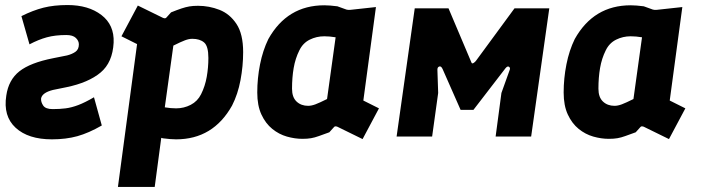

<svg xmlns="http://www.w3.org/2000/svg" viewBox="-20 -542 2781 762"><path d="M186 11Q92 11 42 -35Q-8 -81 5 -163Q14 -225 57 -259Q100 -293 191 -311L246 -322Q266 -327 279.5 -336.5Q293 -346 293 -366Q293 -380 281 -391.5Q269 -403 243 -403Q199 -403 166 -394Q133 -385 97 -366L65 -478Q111 -501 152.5 -511.5Q194 -522 248 -522Q331 -522 382.5 -482.5Q434 -443 431 -373Q427 -294 379 -254Q331 -214 244 -196L190 -185Q147 -174 143 -151Q142 -137 151.5 -123Q161 -109 189 -109Q217 -109 240.5 -112Q264 -115 290.5 -125Q317 -135 353 -156L384 -44Q332 -14 287 -1.5Q242 11 186 11Z M448 200 524 -367 462 -398 527 -520 627 -471Q637 -467 641 -473L659 -493Q684 -503 700.5 -508.5Q717 -514 731.5 -516.5Q746 -519 766 -519Q810 -519 851 -503Q892 -487 918.5 -447Q945 -407 945 -335Q945 -280 934.5 -224Q924 -168 901 -123Q826 11 679 11Q658 11 627 7L620 5L594 200ZM679 -112Q710 -112 737 -126Q764 -140 778 -168Q794 -200 800.5 -237Q807 -274 807 -312Q807 -359 790 -373.5Q773 -388 743 -388Q730 -388 714 -382Q698 -376 668 -361L634 -116Q658 -112 679 -112Z M1180 9Q1150 9 1118.5 0Q1087 -9 1060.5 -30.5Q1034 -52 1017.5 -87.5Q1001 -123 1001 -175Q1001 -231 1012 -286.5Q1023 -342 1045 -387Q1120 -521 1267 -521Q1288 -521 1319 -517L1355 -504Q1361 -502 1371 -503L1472 -514L1422 -143L1484 -112L1419 10L1319 -39Q1309 -43 1305 -37L1287 -17Q1262 -8 1245.5 -2Q1229 4 1214.5 6.5Q1200 9 1180 9ZM1203 -122Q1216 -122 1232 -128Q1248 -134 1278 -149L1312 -394Q1288 -398 1267 -398Q1236 -398 1209 -384.5Q1182 -371 1168 -342Q1152 -310 1145.5 -272Q1139 -234 1139 -190Q1139 -156 1157 -139Q1175 -122 1203 -122Z M1554 0 1626 -509H1760L1851 -294Q1853 -288 1859.5 -292Q1866 -296 1870 -302L2022 -509H2160L2088 0H1947L1970 -173L2003 -265Q2006 -273 2000 -277Q1994 -281 1986 -271L1859 -106H1808L1737 -267Q1731 -281 1723 -278Q1715 -275 1716 -263L1719 -173L1695 0Z M2396 9Q2366 9 2334.5 0Q2303 -9 2276.5 -30.5Q2250 -52 2233.5 -87.5Q2217 -123 2217 -175Q2217 -231 2228 -286.5Q2239 -342 2261 -387Q2336 -521 2483 -521Q2504 -521 2535 -517L2571 -504Q2577 -502 2587 -503L2688 -514L2638 -143L2700 -112L2635 10L2535 -39Q2525 -43 2521 -37L2503 -17Q2478 -8 2461.5 -2Q2445 4 2430.5 6.5Q2416 9 2396 9ZM2419 -122Q2432 -122 2448 -128Q2464 -134 2494 -149L2528 -394Q2504 -398 2483 -398Q2452 -398 2425 -384.5Q2398 -371 2384 -342Q2368 -310 2361.5 -272Q2355 -234 2355 -190Q2355 -156 2373 -139Q2391 -122 2419 -122Z"/></svg>

Font: Finlandica
Style: Bold Italic
Weight: 700
Italic angle: -8°
Designer: Niklas Ekholm, Juho Hiilivirta, Jaakko Suomalainen
Foundry: Helsinki Type Studio
Version: Version 1.064; ttfautohint (v1.8.4.7-5d5b)